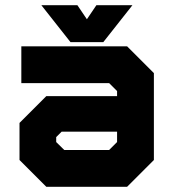

<svg xmlns="http://www.w3.org/2000/svg" viewBox="-20 -718 666 738"><path d="M158 0 55 -103V-245.5L158 -348.5H430V-368L399.5 -398.5H62V-540H468.5L571.5 -437V-103L468.5 0ZM194.5 -69 130.5 -132V-225L183.5 -278H502V-137L433 -69ZM194.5 -69H433L502 -137V-403L437 -467H124.5H437L502 -403V-278H183.5L130.5 -225V-132ZM227 -141.5H399.5L430 -172V-212H217L196 -191V-172ZM251 -556 139 -698H277.5L314 -644L350.5 -698H489L377 -556ZM284.5 -595H341.5L384 -653L341.5 -595H284.5L242 -653Z"/></svg>

Font: Tourney Thin Black
Style: Regular
Weight: 900
Version: Version 1.015